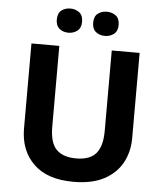

<svg xmlns="http://www.w3.org/2000/svg" viewBox="-61 -973 878 1036"><g transform="rotate(5 378.0 -455.0)"><path d="M671 -252Q671 -178 638.5 -118.5Q606 -59 540.5 -24.5Q475 10 375 10Q233 10 159 -62.5Q85 -135 85 -254V-714H236V-277Q236 -189 272 -153Q308 -117 379 -117Q453 -117 486.5 -156Q520 -195 520 -278V-714H671ZM210 -854Q210 -889 230 -904.5Q250 -920 278 -920Q306 -920 326.5 -904.5Q347 -889 347 -854Q347 -821 326.5 -805Q306 -789 278 -789Q250 -789 230 -805Q210 -821 210 -854ZM407 -854Q407 -889 427 -904.5Q447 -920 476 -920Q504 -920 524.5 -904.5Q545 -889 545 -854Q545 -821 524.5 -805Q504 -789 476 -789Q447 -789 427 -805Q407 -821 407 -854Z"/></g></svg>

Font: Noto Sans Vithkuqi
Style: Bold
Weight: 700
Version: Version 1.001; ttfautohint (v1.8.4.7-5d5b)